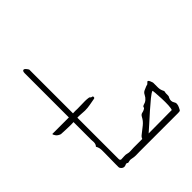

<svg xmlns="http://www.w3.org/2000/svg" viewBox="-260 -830 958 958"><g transform="rotate(-45 219.0 -350.5)"><path d="M67 -1Q60 -2 54 -8Q48 -14 48 -21Q48 -26 48 -42.5Q48 -59 48.5 -80Q49 -101 49 -118Q49 -135 49 -139Q49 -147 47 -155.5Q45 -164 40 -172Q49 -181 49 -196Q49 -201 48.5 -205Q48 -209 48 -213V-682Q48 -698 56 -699.5Q64 -701 77 -680V-48Q77 -40 84 -38Q94 -38 106 -39Q118 -40 127 -37Q136 -34 148.5 -35Q161 -36 170 -36H231Q234 -46 245 -54Q263 -68 280.5 -82Q298 -96 308 -116Q314 -127 323.5 -128.5Q333 -130 343 -136Q347 -138 348 -143.5Q349 -149 356 -151Q382 -157 395 -183Q400 -194 410 -199Q420 -204 431 -208Q441 -211 441.5 -211Q442 -211 451 -220Q456 -225 462.5 -211.5Q469 -198 468 -190Q468 -179 468 -162.5Q468 -146 476 -131Q479 -125 476 -118Q475 -114 475.5 -103.5Q476 -93 472 -88Q462 -69 473 -52Q478 -45 477 -36Q476 -27 472 -19Q466 -6 463.5 -3.5Q461 -1 448 -1H177Q158 -1 150 -0.5Q142 0 122 -4Q114 -6 106 -3.5Q98 -1 96 -2Q89 -8 82 -4Q75 0 67 -1ZM273 -33Q333 -33 365 -33.5Q397 -34 412.5 -34Q428 -34 437 -34Q441 -42 442 -63Q443 -84 442 -108.5Q441 -133 439.5 -151Q438 -169 437 -170Q427 -167 405 -149Q383 -131 357 -108Q331 -85 308 -64Q285 -43 273 -33ZM7 -338Q3 -338 -8 -338.5Q-19 -339 -28.5 -339.5Q-38 -340 -39 -340Q-54 -345 -61.5 -354.5Q-69 -364 -69 -371H49Q61 -371 61 -371Q61 -371 63 -371Q65 -371 80 -371Q94 -372 94.5 -371.5Q95 -371 108 -371Q121 -371 135.5 -371.5Q150 -372 163 -372Q170 -372 176 -371.5Q182 -371 188 -370Q193 -369 194.5 -366Q196 -363 202 -362Q208 -362 208 -355.5Q208 -349 202 -348Q184 -345 166 -341.5Q148 -338 129 -338Q122 -338 104 -339.5Q86 -341 72 -340Q54 -339 44.5 -338Q35 -337 7 -338Z"/></g></svg>

Font: Sankofa Display
Style: Regular
Weight: 400
Designer: Batsirai Madzonga
Foundry: Batsirai Madzonga
Version: Version 1.000; ttfautohint (v1.8.4.7-5d5b)